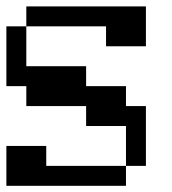

<svg xmlns="http://www.w3.org/2000/svg" viewBox="-20 -567 540 602"><path d="M0 -296.9V-484.4H62.5V-359.4H250V-296.9H375V-234.4H437.5V-46.9H375V-171.9H250V-234.4H62.5V-296.9ZM0 15.6V-109.4H125V-46.9H375V15.6ZM62.5 -484.4V-546.9H437.5V-421.9H312.5V-484.4Z"/></svg>

Font: KH Dot Dougenzaka 16
Style: Regular
Weight: 400
Designer: Original version for X68000 by Keitarou Hiraki (http://hp.vector.co.jp/authors/VA000874/) / TrueType conversion by Homem
Version: Version 1.00.20150527